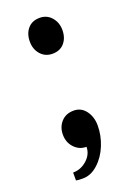

<svg xmlns="http://www.w3.org/2000/svg" viewBox="-129 -654 525 754"><g transform="rotate(-20 133.5 -276.5)"><path d="M206 -527Q206 -494 188 -473Q170 -452 138 -452Q108 -452 89 -473.5Q70 -495 70 -527Q70 -560 88 -581Q106 -602 138 -602Q168 -602 187 -580Q206 -558 206 -527ZM54 14Q87 14 112.5 -9Q138 -32 138 -63Q108 -63 87.5 -85Q67 -107 67 -139Q67 -171 86.5 -192.5Q106 -214 139 -214Q170 -214 189 -188.5Q208 -163 208 -127Q208 -85 191.5 -44.5Q175 -4 145.5 22.5Q116 49 83 49Q61 49 54 47Z"/></g></svg>

Font: Myanmar Chatu
Style: Regular
Weight: 400
Designer: Danh Hong
Foundry: Google Inc.
Version: Version 2.00 November 20, 2015